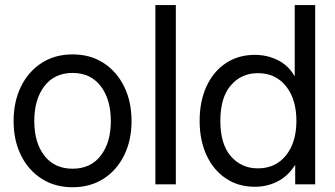

<svg xmlns="http://www.w3.org/2000/svg" viewBox="-20 -748 1360 779"><path d="M274.4 11.7Q203.1 11.7 149.2 -22.7Q95.2 -57.1 65.2 -117.7Q35.2 -178.2 35.2 -256.8Q35.2 -335.9 65.2 -397Q95.2 -458 149.2 -492.7Q203.1 -527.3 274.4 -527.3Q346.2 -527.3 399.9 -492.7Q453.6 -458 483.6 -397Q513.7 -335.9 513.7 -256.8Q513.7 -178.2 483.6 -117.7Q453.6 -57.1 399.9 -22.7Q346.2 11.7 274.4 11.7ZM274.4 -63.5Q347.7 -63.5 388.7 -116.5Q429.7 -169.4 429.7 -256.8Q429.7 -345.2 388.4 -398.7Q347.2 -452.1 274.4 -452.1Q201.7 -452.1 160.4 -398.9Q119.1 -345.7 119.1 -256.8Q119.1 -168.9 160.2 -116.2Q201.2 -63.5 274.4 -63.5Z M693.4 -727.5V0H610.4V-727.5Z M1013.7 9.8Q946.8 9.8 896.2 -24.2Q845.7 -58.1 817.9 -118.4Q790 -178.7 790 -257.8Q790 -337.4 817.9 -397.7Q845.7 -458 896.2 -491.7Q946.8 -525.4 1013.7 -525.4Q1064 -525.4 1106.9 -504.2Q1149.9 -482.9 1174.8 -439.5H1175.8V-727.5H1258.8V0H1177.7V-78.1H1176.8Q1148.9 -33.7 1106.4 -12Q1064 9.8 1013.7 9.8ZM1026.4 -64.9Q1098.1 -64.9 1140.4 -117.7Q1182.6 -170.4 1182.6 -257.8Q1182.6 -345.2 1140.4 -398.2Q1098.1 -451.2 1026.4 -451.2Q959.5 -451.2 916.7 -401.9Q874 -352.5 874 -257.8Q874 -163.1 916.7 -114Q959.5 -64.9 1026.4 -64.9Z"/></svg>

Font: Inter Display
Style: Regular
Weight: 400
Designer: Rasmus Andersson
Foundry: rsms
Version: Version 4.001;git-9221beed3